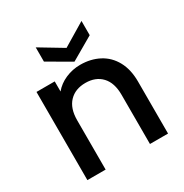

<svg xmlns="http://www.w3.org/2000/svg" viewBox="-174 -901 998 1039"><g transform="rotate(-30 324.5 -381.0)"><path d="M579 -325V0H466V-308Q466 -382 429 -421.5Q392 -461 328 -461Q264 -461 226.5 -421.5Q189 -382 189 -308V0H75V-551H189V-488Q217 -522 260.5 -541Q304 -560 353 -560Q418 -560 469.5 -533Q521 -506 550 -453Q579 -400 579 -325ZM478 -673 335 -590 192 -673V-762L335 -676L478 -762Z"/></g></svg>

Font: Poppins-Tabular Medium
Style: Regular
Weight: 500
Designer: Ninad Kale (Devanagari), Jonny Pinhorn (Latin)
Foundry: Indian Type Foundry
Version: Version 4.004